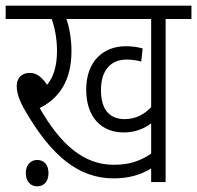

<svg xmlns="http://www.w3.org/2000/svg" viewBox="-20 -642 695 677"><path d="M564 -575H655V-622H0V-575H162C174 -544 181 -501 181 -463C181 -410 169 -370 146 -343C128 -370 109 -385 85 -385C55 -385 39 -365 39 -339C39 -315 47 -288 71 -248C162 -92 257 -13 381 -13C428 -13 472 -23 513 -48V0H564ZM420 -222C372 -222 336 -249 336 -324C336 -394 370 -432 427 -432C446 -432 463 -429 478 -425L483 -471C468 -476 445 -479 424 -479C343 -479 284 -425 284 -326C284 -227 339 -175 416 -175C456 -175 488 -188 513 -207V-100C469 -71 431 -61 381 -61C275 -61 194 -132 120 -261C190 -296 232 -359 232 -462C232 -502 225 -546 214 -575H513V-264C490 -240 460 -222 420 -222ZM71 -32C71 -2 88 15 111 15C135 15 151 -2 151 -32C151 -60 136 -78 111 -78C88 -78 71 -60 71 -32Z"/></svg>

Font: Noto Sans Devanagari Condensed Light
Style: Regular
Weight: 300
Width: 3
Designer: Jelle Bosma - Monotype Design Team
Foundry: Monotype Imaging Inc.
Version: Version 2.004